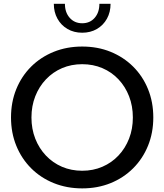

<svg xmlns="http://www.w3.org/2000/svg" viewBox="-20 -997 882 1031"><path d="M421.4 14.6Q338.9 14.6 268.8 -13.7Q198.7 -42 147.2 -93.5Q95.7 -145 67.4 -214.6Q39.1 -284.2 39.1 -366.2Q39.1 -448.7 67.4 -518.3Q95.7 -587.9 147.2 -639.2Q198.7 -690.4 268.8 -718.8Q338.9 -747.1 421.4 -747.1Q504.4 -747.1 574 -718.8Q643.6 -690.4 695.1 -639.2Q746.6 -587.9 774.9 -518.3Q803.2 -448.7 803.2 -366.2Q803.2 -284.2 774.9 -214.6Q746.6 -145 695.1 -93.5Q643.6 -42 574 -13.7Q504.4 14.6 421.4 14.6ZM421.4 -80.1Q480 -80.1 529.8 -101.6Q579.6 -123 616.2 -161.9Q652.8 -200.7 673.1 -252.7Q693.4 -304.7 693.4 -366.2Q693.4 -427.7 673.1 -480Q652.8 -532.2 616.2 -571Q579.6 -609.9 529.8 -631.1Q480 -652.3 421.4 -652.3Q362.8 -652.3 313.2 -631.1Q263.7 -609.9 226.8 -571Q189.9 -532.2 169.4 -480Q148.9 -427.7 148.9 -366.2Q148.9 -304.7 169.4 -252.4Q189.9 -200.2 226.8 -161.4Q263.7 -122.6 313.2 -101.3Q362.8 -80.1 421.4 -80.1ZM573.7 -976.6Q573.7 -931.6 554.2 -896.5Q534.7 -861.3 500.2 -841.3Q465.8 -821.3 421.4 -821.3Q377 -821.3 342.5 -841.3Q308.1 -861.3 288.6 -896.5Q269 -931.6 269 -976.6H328.6Q328.6 -930.2 354.5 -901.1Q380.4 -872.1 421.4 -872.1Q462.9 -872.1 488.3 -901.1Q513.7 -930.2 513.7 -976.6Z"/></svg>

Font: Kumbh Sans Medium
Style: Regular
Weight: 500
Version: Version 1.005